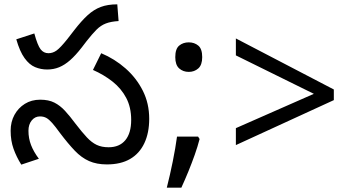

<svg xmlns="http://www.w3.org/2000/svg" viewBox="-20 -745 1628 884"><path d="M197 -425Q168 -425 141.5 -436Q115 -447 93 -477.5Q71 -508 55 -564L138 -591Q153 -536 167 -518Q181 -500 203 -500Q223 -500 240.5 -512.5Q258 -525 290 -565L321 -605Q355 -649 383.5 -675Q412 -701 444 -713Q476 -725 520 -725L526 -648Q491 -646 467.5 -637Q444 -628 424.5 -608.5Q405 -589 379 -556L356 -526Q328 -490 303 -468Q278 -446 252.5 -435.5Q227 -425 197 -425ZM472 12Q425 12 390 -3.5Q355 -19 324 -51.5Q293 -84 256 -133Q235 -162 220.5 -178.5Q206 -195 193.5 -202Q181 -209 164 -209Q141 -209 126 -190.5Q111 -172 111 -143Q111 -108 123 -77Q135 -46 159 -14L78 13Q56 -22 42.5 -59.5Q29 -97 29 -143Q29 -184 46.5 -216Q64 -248 94.5 -267Q125 -286 165 -286Q204 -286 230.5 -272.5Q257 -259 279.5 -234.5Q302 -210 328 -175Q358 -136 380 -112.5Q402 -89 425 -78Q448 -67 480 -67Q530 -67 557 -99.5Q584 -132 584 -193Q584 -251 561 -294.5Q538 -338 498 -369.5Q458 -401 408 -423L446 -500Q508 -474 558 -430Q608 -386 637.5 -327.5Q667 -269 667 -198Q667 -133 644.5 -85.5Q622 -38 579 -13Q536 12 472 12Z M892 -116 899 -105Q890 -70 876.5 -32Q863 6 847.5 44Q832 82 815 119H748Q763 60 775.5 -2Q788 -64 795 -116ZM849 -414Q823 -414 805 -430Q787 -446 787 -482Q787 -520 805 -535Q823 -550 849 -550Q875 -550 893 -535Q911 -520 911 -482Q911 -446 893 -430Q875 -414 849 -414Z M1066 -155 1425 -313 1066 -490V-568L1517 -333V-284L1066 -77Z"/></svg>

Font: hextelugu15
Style: Book
Weight: 400
Designer: Jelle Bosma - Monotype Design Team
Foundry: Monotype Imaging Inc.
Version: Version 2.003